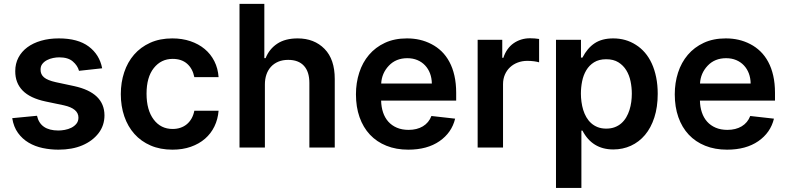

<svg xmlns="http://www.w3.org/2000/svg" viewBox="-20 -747 3986 972"><path d="M41.9 -148.8 167.3 -160.9Q183.9 -86.3 275.6 -86.3Q290.5 -86.3 308.1 -89.5Q325.6 -92.7 341.1 -100.3Q356.5 -108 366.8 -120.6Q377.1 -133.2 377.1 -151.6Q377.1 -197.4 303.6 -213.8L210.6 -233.3Q132.1 -250 94.5 -288.7Q56.8 -327.4 57.2 -387.1Q57.2 -424.7 73.2 -455.3Q89.1 -485.8 118.3 -507.5Q147.4 -529.1 187.9 -540.8Q228.3 -552.6 277.7 -552.6Q374.3 -552.6 429 -511.7Q484 -470.5 497.2 -401.3L380 -388.5Q372.9 -415.1 348.4 -436.1Q324.6 -456.7 279.5 -456.7Q265.6 -456.7 249.1 -453.5Q232.6 -450.3 218.2 -442.8Q203.8 -435.4 194.4 -423.5Q185 -411.6 185.4 -394.2Q185 -370.4 202.9 -355.3Q220.9 -340.2 262.4 -331L355.5 -311.1Q508.2 -277.7 508.9 -163.4Q508.9 -111.9 479 -72.8Q448.2 -33 396.8 -11.2Q345.5 10.7 275.9 10.7Q235.4 10.7 196.4 2.5Q157.3 -5.7 125.4 -24.5Q93.4 -43.3 71.2 -73.9Q49 -104.4 41.9 -148.8Z M591.6 -270.6Q591.6 -329.5 608.7 -380.9Q625.7 -432.2 658.7 -470.3Q691.8 -508.5 740.4 -530.5Q789.1 -552.6 852.3 -552.6Q902.3 -552.6 943.9 -538.5Q985.4 -524.5 1016.2 -498.9Q1046.9 -473.4 1065.2 -437.1Q1083.5 -400.9 1086.6 -356.5H963.8Q955.3 -399.5 927.4 -424.2Q899.5 -448.9 854 -448.9Q795.5 -448.9 758.5 -402.3Q721.9 -356.2 721.9 -272.7Q721.9 -189.6 758.2 -141.7Q794 -94.1 854 -94.1Q875.4 -94.1 893.6 -100.3Q911.9 -106.5 926 -118.3Q940 -130 949.8 -147.2Q959.5 -164.4 963.8 -186.4H1086.6Q1083.1 -143.1 1065.5 -106.9Q1047.9 -70.7 1017.8 -44.6Q987.6 -18.5 946 -3.9Q904.5 10.7 853 10.7Q791.2 10.7 742.7 -10.3Q694.2 -31.2 660.7 -68.7Q627.1 -106.2 609.4 -157.8Q591.6 -209.5 591.6 -270.6Z M1192.5 0V-727.3H1318.2V-452.8H1324.6Q1343.4 -499.3 1383.7 -525.9Q1424 -552.6 1486.9 -552.6Q1571 -552.6 1623.2 -499.3Q1674.7 -446.7 1674.7 -347.3V0H1546.2V-327.4Q1546.2 -383.9 1518.6 -413.9Q1491.1 -443.9 1438.9 -443.9Q1410.9 -443.9 1388.8 -434.7Q1366.8 -425.4 1351.7 -408.9Q1336.6 -392.4 1328.8 -369.7Q1321 -346.9 1321 -319.6V0Z M1782 -269.5Q1782 -327.8 1798.7 -379.3Q1815.3 -430.8 1848 -469.3Q1880.7 -507.8 1928.8 -530.2Q1976.9 -552.6 2040.1 -552.6Q2074.6 -552.6 2104.9 -545.6Q2135.3 -538.7 2164.1 -523.8Q2192.5 -509.2 2215.6 -486.9Q2238.6 -464.5 2255.1 -433.8Q2271.7 -403.1 2280.5 -364Q2289.4 -324.9 2289.4 -277V-237.6H1909.4Q1910.2 -205.3 1919.2 -178.1Q1928.3 -150.9 1945.8 -131.2Q1963.4 -111.5 1989.2 -100.5Q2014.9 -89.5 2048.7 -89.5Q2090.6 -89.5 2120.7 -107.4Q2150.9 -125.4 2164.1 -159.8L2284.1 -146.3Q2267 -75.3 2204.9 -32.3Q2142.8 10.7 2046.9 10.7Q1985.4 10.7 1936.3 -9.1Q1887.1 -28.8 1852.8 -65.3Q1818.5 -101.9 1800.2 -153.8Q1782 -205.6 1782 -269.5ZM1909.8 -324.2H2166.2Q2165.8 -351.9 2157 -375.4Q2148.1 -398.8 2131.9 -416Q2115.8 -433.2 2093 -442.8Q2070.3 -452.4 2041.9 -452.4Q1984.4 -452.4 1948.5 -414.4Q1912.6 -376.4 1909.8 -324.2Z M2398.1 0V-545.5H2522.7V-454.5H2528.4Q2535.9 -478.3 2549 -496.8Q2562.1 -515.3 2579.7 -527.7Q2597.3 -540.1 2618.4 -546.7Q2639.6 -553.3 2663 -553.3Q2673.7 -553.3 2687 -552.4Q2700.3 -551.5 2709.2 -549.7V-431.5Q2704.9 -432.9 2698.2 -434.3Q2691.4 -435.7 2683.2 -436.8Q2675.1 -437.9 2666.4 -438.4Q2657.7 -438.9 2649.5 -438.9Q2623.6 -438.9 2601 -430.4Q2578.5 -421.9 2562 -406.4Q2545.5 -391 2536 -369.1Q2526.6 -347.3 2526.6 -320.7V0Z M2921.2 -545.5V-455.3H2928.6Q2953.5 -503.6 2990.6 -528.1Q3027.7 -552.6 3084.5 -552.6Q3148.4 -552.6 3198.9 -520.2Q3224.4 -504.3 3244.9 -480.5Q3265.3 -456.7 3279.7 -425.4Q3294 -394.2 3301.8 -355.8Q3309.7 -317.5 3309.7 -272Q3309.7 -204.9 3292.6 -152.3Q3275.6 -99.8 3245.4 -63.9Q3215.2 -28.1 3174 -9.2Q3132.8 9.6 3084.9 9.6Q2978.3 9.6 2928.6 -85.9H2923.3V204.5H2794.7V-545.5ZM2920.8 -272.7Q2920.8 -252.5 2923.7 -231.4Q2926.5 -210.2 2932.5 -190.5Q2938.6 -170.8 2948.5 -153.6Q2958.5 -136.4 2972.7 -123.6Q2986.9 -110.8 3005.9 -103.3Q3024.9 -95.9 3049 -95.9Q3073.5 -95.9 3092.5 -103.2Q3111.5 -110.4 3125.9 -123.2Q3140.3 -136 3150.4 -153.2Q3160.5 -170.5 3166.7 -190.2Q3172.9 -209.9 3175.8 -231Q3178.6 -252.1 3178.6 -272.7Q3178.6 -304.3 3172.2 -335.4Q3165.8 -366.5 3150.6 -391.3Q3135.3 -416.2 3110.6 -431.6Q3085.9 -447.1 3049 -447.1Q3012.1 -447.1 2987.4 -431.6Q2962.7 -416.2 2948 -391.3Q2933.2 -366.5 2927 -335.4Q2920.8 -304.3 2920.8 -272.7Z M3396 -269.5Q3396 -327.8 3412.6 -379.3Q3429.3 -430.8 3462 -469.3Q3494.7 -507.8 3542.8 -530.2Q3590.9 -552.6 3654.1 -552.6Q3688.6 -552.6 3718.9 -545.6Q3749.3 -538.7 3778.1 -523.8Q3806.5 -509.2 3829.5 -486.9Q3852.6 -464.5 3869.1 -433.8Q3885.7 -403.1 3894.5 -364Q3903.4 -324.9 3903.4 -277V-237.6H3523.4Q3524.1 -205.3 3533.2 -178.1Q3542.3 -150.9 3559.8 -131.2Q3577.4 -111.5 3603.2 -100.5Q3628.9 -89.5 3662.6 -89.5Q3704.5 -89.5 3734.7 -107.4Q3764.9 -125.4 3778.1 -159.8L3898.1 -146.3Q3881 -75.3 3818.9 -32.3Q3756.7 10.7 3660.9 10.7Q3599.4 10.7 3550.2 -9.1Q3501.1 -28.8 3466.8 -65.3Q3432.5 -101.9 3414.2 -153.8Q3396 -205.6 3396 -269.5ZM3523.8 -324.2H3780.2Q3779.8 -351.9 3771 -375.4Q3762.1 -398.8 3745.9 -416Q3729.8 -433.2 3707 -442.8Q3684.3 -452.4 3655.9 -452.4Q3598.4 -452.4 3562.5 -414.4Q3526.6 -376.4 3523.8 -324.2Z"/></svg>

Font: Inter P Semi Bold
Style: Regular
Weight: 600
Designer: Rasmus Andersson
Foundry: rsms
Version: Version 3.018;git-588b23468